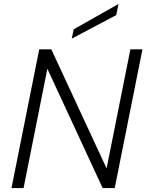

<svg xmlns="http://www.w3.org/2000/svg" viewBox="-20 -949 739 969"><path d="M699 -700 559 0H498L219 -602L99 0H38L178 -700H239L518 -99L638 -700ZM578 -929 567 -873 342 -754 352 -801Z"/></svg>

Font: Albert Sans Light
Style: Italic
Weight: 300
Italic angle: -11.25°
Designer: Andreas Rasmussen
Foundry: a.Foundry
Version: Version 1.025